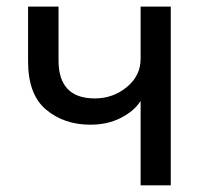

<svg xmlns="http://www.w3.org/2000/svg" viewBox="-20 -558 608 578"><path d="M64.5 -373V-538.1H156.2V-376Q156.2 -261.7 265.6 -261.7Q320.3 -261.7 361.8 -295.9Q403.3 -330.1 403.3 -380.9V-538.1H494.1V0H403.3V-252.9H402.3Q383.8 -223.6 343.8 -203.1Q303.7 -182.6 252 -182.6Q172.9 -182.6 118.7 -228Q64.5 -273.4 64.5 -373Z"/></svg>

Font: Gothic A1 Medium
Style: Regular
Weight: 500
Designer: HanYang I&C Co.,Ltd.
Foundry: HanYang I&C Co.,Ltd.
Version: Version 2.50